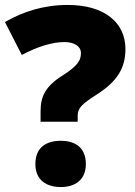

<svg xmlns="http://www.w3.org/2000/svg" viewBox="-20 -744 545 776"><path d="M144 -294V-252H294V-277C294 -308 312 -324 371 -362C454 -415 487 -469 487 -546C487 -653 402 -724 254 -724C156 -724 73 -697 0 -655L68 -522C133 -556 191 -574 240 -574C280 -574 307 -557 307 -530C307 -503 299 -481 233 -439C163 -395 144 -354 144 -294ZM123 -81C123 -15 169 12 226 12C281 12 327 -15 327 -81C327 -150 281 -175 226 -175C169 -175 123 -150 123 -81Z"/></svg>

Font: Noto Sans Gujarati Black
Style: Regular
Weight: 900
Designer: Jelle Bosma - Monotype Design Team, Universal Thirst
Foundry: Monotype Imaging Inc.
Version: Version 2.106